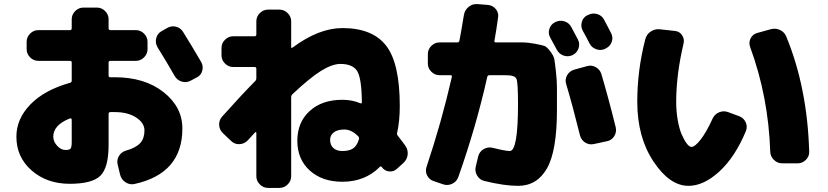

<svg xmlns="http://www.w3.org/2000/svg" viewBox="-20 -847 4040 937"><path d="M330 -155V-264Q330 -267 327 -268.5Q324 -270 321 -269Q240 -237 240 -180Q240 -156 259 -135.5Q278 -115 300 -115Q319 -115 324.5 -122Q330 -129 330 -155ZM540 -470Q686 -470 778 -397.5Q870 -325 870 -220Q870 0 636 51Q613 56 592.5 42.5Q572 29 566 5L554 -45Q549 -67 561 -86.5Q573 -106 595 -112Q644 -126 664.5 -149Q685 -172 685 -210Q685 -247 644.5 -273.5Q604 -300 540 -300H519Q510 -300 510 -291V-140Q510 -29 470 10.5Q430 50 320 50Q209 50 134.5 -15Q60 -80 60 -180Q60 -267 128.5 -337.5Q197 -408 322 -443Q330 -445 330 -454V-542Q330 -550 321 -550H167Q144 -550 127 -567Q110 -584 110 -607V-643Q110 -666 127 -683Q144 -700 167 -700H321Q330 -700 330 -709V-753Q330 -776 347 -793Q364 -810 387 -810H453Q476 -810 493 -793Q510 -776 510 -753V-709Q510 -700 519 -700H643Q666 -700 683 -683Q700 -666 700 -643V-607Q700 -584 683 -567Q666 -550 643 -550H519Q510 -550 510 -542V-478Q510 -470 519 -470ZM962 -544Q973 -524 967 -501.5Q961 -479 940 -469L910 -453Q889 -442 866.5 -449Q844 -456 832 -477Q795 -542 749 -616Q737 -636 742 -659Q747 -682 767 -694L795 -710Q815 -722 837.5 -717Q860 -712 873 -692Q915 -625 962 -544Z M1732 -168Q1734 -176 1728 -182Q1695 -215 1661 -215Q1627 -215 1609 -201Q1591 -187 1591 -165Q1591 -139 1607 -124.5Q1623 -110 1651 -110Q1684 -110 1703 -122.5Q1722 -135 1732 -168ZM1921 -185Q1928 -176 1941 -159Q1954 -142 1958 -136Q1972 -116 1969.5 -92.5Q1967 -69 1949 -52L1917 -23Q1901 -8 1878.5 -10.5Q1856 -13 1843 -32Q1839 -38 1833 -32Q1761 40 1651 40Q1552 40 1491.5 -15Q1431 -70 1431 -160Q1431 -250 1491 -305Q1551 -360 1651 -360Q1698 -360 1739 -343Q1746 -341 1746 -347Q1745 -464 1723.5 -499.5Q1702 -535 1641 -535Q1602 -535 1548 -502Q1494 -469 1407 -387Q1401 -381 1401 -373V13Q1401 36 1384 53Q1367 70 1344 70H1288Q1265 70 1248 53Q1231 36 1231 13V-199Q1231 -201 1229 -202Q1227 -203 1225 -201L1189 -162Q1173 -145 1149.5 -143.5Q1126 -142 1109 -158L1068 -197Q1051 -213 1049.5 -236.5Q1048 -260 1064 -278Q1154 -379 1225 -451Q1231 -457 1231 -465V-511Q1231 -520 1222 -520H1118Q1095 -520 1078 -537Q1061 -554 1061 -577V-613Q1061 -636 1078 -653Q1095 -670 1118 -670H1222Q1231 -670 1231 -679V-743Q1231 -766 1248 -783Q1265 -800 1288 -800H1344Q1367 -800 1384 -783Q1401 -766 1401 -743V-618Q1401 -610 1408 -615Q1536 -710 1651 -710Q1798 -710 1864.5 -624Q1931 -538 1931 -330Q1931 -255 1918 -199Q1916 -191 1921 -185Z M2774 -578Q2752 -568 2730 -576Q2708 -584 2697 -605Q2692 -614 2665 -664Q2654 -684 2661 -706Q2668 -728 2689 -739H2690Q2711 -750 2734 -743Q2757 -736 2768 -715Q2779 -695 2801 -653Q2811 -632 2803 -610Q2795 -588 2774 -578ZM2850 -774Q2871 -785 2894 -778.5Q2917 -772 2928 -751Q2961 -688 2962 -686Q2973 -665 2965.5 -643Q2958 -621 2937 -611L2934 -609Q2913 -599 2890.5 -606.5Q2868 -614 2857 -635Q2852 -645 2841 -666Q2830 -687 2824 -697Q2813 -717 2819.5 -740Q2826 -763 2847 -773ZM2448 -640Q2504 -640 2530 -640Q2556 -640 2590.5 -633.5Q2625 -627 2636.5 -623Q2648 -619 2665 -597Q2682 -575 2685 -559Q2688 -543 2693 -498.5Q2698 -454 2698 -419Q2698 -384 2698 -310Q2698 -111 2649.5 -25.5Q2601 60 2508 60Q2441 60 2343 36Q2320 30 2308 9Q2296 -12 2302 -35L2314 -85Q2320 -107 2340 -119Q2360 -131 2383 -126Q2447 -110 2468 -110Q2508 -110 2508 -340Q2508 -444 2500.5 -462Q2493 -480 2448 -480H2369Q2360 -480 2358 -472Q2304 -230 2217 16Q2209 39 2187.5 49.5Q2166 60 2144 53L2097 37Q2075 30 2064.5 9.5Q2054 -11 2062 -34Q2134 -248 2185 -471Q2187 -480 2179 -480H2125Q2102 -480 2085 -497Q2068 -514 2068 -537V-583Q2068 -606 2085 -623Q2102 -640 2125 -640H2212Q2220 -640 2222 -648Q2229 -683 2244 -774Q2248 -798 2267 -813.5Q2286 -829 2310 -827L2361 -823Q2384 -821 2399 -803.5Q2414 -786 2411 -764Q2403 -704 2393 -648Q2391 -640 2400 -640ZM2915 -485Q2950 -367 2985 -225Q2990 -203 2978 -183Q2966 -163 2943 -158L2878 -144Q2855 -139 2835.5 -151.5Q2816 -164 2810 -188Q2776 -326 2743 -437Q2736 -459 2747.5 -479.5Q2759 -500 2782 -507L2844 -524Q2866 -531 2887 -519.5Q2908 -508 2915 -485Z M3740 -704Q3764 -711 3786 -701Q3808 -691 3817 -669Q3920 -419 3929 -107Q3930 -84 3913 -67Q3896 -50 3873 -50H3797Q3774 -50 3757 -66.5Q3740 -83 3739 -106Q3730 -375 3641 -617Q3633 -639 3643 -659.5Q3653 -680 3675 -686ZM3587 -280Q3609 -272 3619 -250.5Q3629 -229 3620 -207Q3567 -80 3490.5 -10Q3414 60 3340 60Q3248 60 3169 -59Q3090 -178 3090 -350Q3090 -504 3129 -655Q3135 -679 3155.5 -693Q3176 -707 3201 -704L3274 -696Q3296 -694 3308.5 -675.5Q3321 -657 3316 -635Q3280 -483 3280 -350Q3280 -303 3287.5 -260.5Q3295 -218 3307 -190.5Q3319 -163 3331.5 -146.5Q3344 -130 3355 -130Q3371 -130 3399 -165.5Q3427 -201 3458 -269Q3468 -290 3489.5 -299Q3511 -308 3533 -300Z"/></svg>

Font: Rounded Mplus 1c Black
Style: Regular
Weight: 900
Version: Version 1.059.20150529